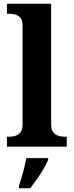

<svg xmlns="http://www.w3.org/2000/svg" viewBox="-20 -780 392 1021"><path d="M17 0V-53H29Q44 -53 60.5 -57.5Q77 -62 88.5 -76Q100 -90 100 -118V-646Q100 -673 88 -686Q76 -699 59.5 -703Q43 -707 29 -707H17V-760H252V-118Q252 -90 263.5 -76Q275 -62 292 -57.5Q309 -53 323 -53H335V0ZM81 208Q88 188 95.5 162Q103 136 109.5 109.5Q116 83 120 61H236V71Q227 92 211 119Q195 146 176.5 172.5Q158 199 141 221H81Z"/></svg>

Font: Noto Serif Tamil
Style: Bold
Weight: 700
Designer: Indian Type Foundry, Tom Grace, and the Monotype Design Team
Foundry: Monotype Imaging Inc.
Version: Version 2.003